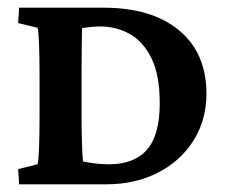

<svg xmlns="http://www.w3.org/2000/svg" viewBox="-20 -480 597 500"><path d="M29.8 -460H249Q375.5 -460 446.5 -400.9Q517.6 -341.8 517.6 -235.8Q517.6 -167.5 483.9 -114Q450.2 -60.5 391.1 -30.3Q332 0 255.9 0H29.8L27.3 -39.6L77.6 -52.2Q80.1 -57.1 81.5 -91.3Q83 -125.5 83 -173.8V-285.6Q83 -334.5 81.5 -368.9Q80.1 -403.3 77.6 -407.7L27.3 -419.9ZM193.8 -406.7Q193.4 -398.4 192.9 -367.9Q192.4 -337.4 192.4 -285.6V-173.8Q192.4 -143.6 193.4 -109.9Q194.3 -76.2 196.3 -59.6Q229.5 -52.2 264.2 -52.2Q329.6 -52.2 362.8 -90.3Q396 -128.4 396 -210.9Q396 -284.7 374.3 -328.6Q352.5 -372.6 317.4 -391.8Q282.2 -411.1 241.7 -411.1Q230.5 -411.1 218 -409.9Q205.6 -408.7 193.8 -406.7Z"/></svg>

Font: Lateef
Style: Bold
Weight: 700
Designer: SIL International
Foundry: SIL International
Version: Version 4.200